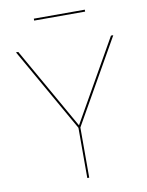

<svg xmlns="http://www.w3.org/2000/svg" viewBox="-93 -917 755 983"><g transform="rotate(-10 285.0 -425.5)"><path d="M280 -261 32 -697H44L285 -273L526 -697H538L290 -261V0H280ZM152 -851H417V-841H152Z"/></g></svg>

Font: HK Grotesk Thin
Style: Regular
Weight: 100
Designer: Alfredo Marco Pradil
Foundry: Hanken Design Co.
Version: Version 3.001